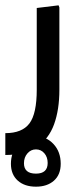

<svg xmlns="http://www.w3.org/2000/svg" viewBox="-20 -382 298 721"><path d="M0 200V118Q63 118 90.5 81.5Q118 45 118 -45V-352L200 -362L203 -354V-45Q203 30 183 85Q163 140 118 170Q73 200 0 200ZM115 319Q72 319 46.5 296Q21 273 21 233Q21 190 48 160Q75 130 115 130Q154 130 181 159Q208 188 208 233Q208 274 182.5 296.5Q157 319 115 319ZM115 270Q159 270 159 230Q159 208 146.5 193.5Q134 179 115 179Q96 179 83 194Q70 209 70 231Q70 270 115 270Z"/></svg>

Font: Fustat Medium
Style: Regular
Weight: 500
Designer: Mohamed Gaber, Khaled Hosny, Laura Garcia Mut
Foundry: Kief Type Foundry, Alif Type Foundry, Hard Type Foundry
Version: Version 1.007